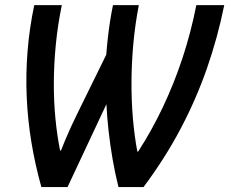

<svg xmlns="http://www.w3.org/2000/svg" viewBox="-20 -734 902 755"><path d="M142.6 1.5Q118.2 -85.9 103.5 -174.6Q88.9 -263.2 85 -353Q81.1 -442.9 88.4 -533.2Q95.7 -623.5 114.7 -713.9H223.1Q207 -635.7 199.5 -558.6Q191.9 -481.4 191.7 -408Q191.4 -334.5 198 -267.3Q204.6 -200.2 216.3 -142.1H219.7Q228 -163.6 238.3 -187.7Q248.5 -211.9 260.3 -237.5Q272 -263.2 284.2 -287.6L397.9 -519Q400.4 -552.7 404.1 -585Q407.7 -617.2 412.6 -649.2Q417.5 -681.2 424.3 -713.9H525.9Q511.7 -640.6 504.6 -565.2Q497.6 -489.7 497.1 -415.3Q496.6 -340.8 502.4 -270.8Q508.3 -200.7 520 -138.2H523.4Q577.1 -221.2 620.8 -313.5Q664.6 -405.8 697.8 -506.3Q731 -606.9 752 -713.9H861.8Q835.9 -585.9 793.5 -464.4Q751 -342.8 689.7 -226.8Q628.4 -110.8 544.4 1.5H445.8Q432.6 -51.3 422.9 -107.4Q413.1 -163.6 407 -219Q400.9 -274.4 398.4 -324.2L245.6 1.5Z"/></svg>

Font: Open Sans SemiCondensed SemiBold
Style: Italic
Weight: 600
Width: 4
Italic angle: -12°
Designer: Monotype Design Team
Foundry: Monotype Imaging Inc.
Version: Version 3.000